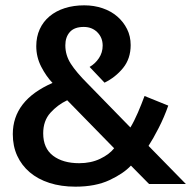

<svg xmlns="http://www.w3.org/2000/svg" viewBox="-20 -690 717 720"><path d="M142 -190Q142 -134 179 -106Q216 -78 277 -78Q321 -78 355.5 -94.5Q390 -111 408 -134L232 -314Q196 -297 169 -267Q142 -237 142 -190ZM28 -187Q28 -314 177 -379Q153 -404 134.5 -440Q116 -476 116 -517Q116 -552 129 -580.5Q142 -609 166 -629Q190 -649 223 -659.5Q256 -670 296 -670Q333 -670 365 -659Q397 -648 420 -628Q443 -608 456.5 -581Q470 -554 470 -521Q470 -470 441.5 -435Q413 -400 372 -380L316 -439Q337 -451 351 -472Q365 -493 365 -519Q365 -549 345 -569Q325 -589 294 -589Q259 -589 242 -570Q225 -551 225 -520Q225 -483 245.5 -451Q266 -419 308 -377L469 -212Q483 -235 497 -267.5Q511 -300 522 -330L611 -294Q596 -251 575 -210Q554 -169 537 -143L677 0H539L471 -69Q443 -39 390.5 -14.5Q338 10 263 10Q209 10 165.5 -4Q122 -18 91.5 -44Q61 -70 44.5 -106Q28 -142 28 -187Z"/></svg>

Font: Mukta Mahee SemiBold
Style: Regular
Weight: 600
Designer: Shuchita Grover, Noopur Datye, Girish Dalvi, Yashodeep Gholap
Foundry: Ek Type
Version: Version 2.538;PS 1.000;hotconv 16.6.51;makeotf.lib2.5.65220;